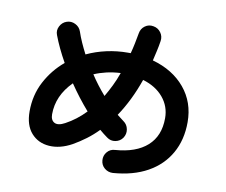

<svg xmlns="http://www.w3.org/2000/svg" viewBox="-84 -883 1167 991"><g transform="rotate(10 500.0 -387.5)"><path d="M567 4Q542 5 523.5 -10.5Q505 -26 503 -51Q501 -76 517 -95Q533 -114 558 -115Q667 -123 725.5 -175.5Q784 -228 784 -321Q784 -383 745 -429.5Q706 -476 638 -496Q599 -384 540 -296Q549 -289 558 -282Q567 -275 575 -269Q595 -255 599.5 -230.5Q604 -206 590 -185Q576 -165 551.5 -160.5Q527 -156 507 -171Q486 -186 465 -204Q437 -175 405 -151Q373 -127 338 -107Q276 -73 218.5 -77Q161 -81 125 -121.5Q89 -162 89 -235Q89 -320 126 -390.5Q163 -461 224 -512Q184 -583 160 -647Q151 -670 162.5 -692.5Q174 -715 197 -723Q220 -731 242.5 -720Q265 -709 273 -686Q282 -659 294.5 -631Q307 -603 322 -574Q371 -597 425.5 -609Q480 -621 536 -621H551Q558 -647 563.5 -674Q569 -701 574 -729Q578 -754 598 -768.5Q618 -783 643 -778Q667 -774 681.5 -754Q696 -734 692 -709Q688 -682 682 -656Q676 -630 670 -604Q778 -574 840 -499.5Q902 -425 902 -321Q902 -228 862 -157.5Q822 -87 747.5 -45.5Q673 -4 567 4ZM281 -207Q337 -237 384 -286Q330 -348 284 -416Q206 -338 206 -240Q206 -209 226 -198.5Q246 -188 281 -207ZM456 -380Q473 -409 489 -441.5Q505 -474 518 -511Q479 -509 444.5 -501Q410 -493 380 -480Q414 -428 456 -380Z"/></g></svg>

Font: Zen Maru Gothic
Style: Bold
Weight: 700
Designer: Yoshimichi Ohira
Foundry: Positype
Version: Version 1.001